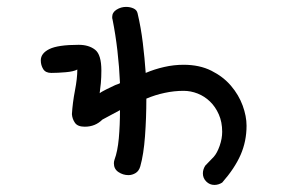

<svg xmlns="http://www.w3.org/2000/svg" viewBox="-20 -559 845 554"><path d="M304.7 -502.9Q303.7 -504.9 303.7 -509.8Q303.7 -523.4 316.4 -531.2Q329.1 -539.1 343.8 -539.1Q355.5 -539.1 365.2 -534.7Q375 -530.3 377 -520.5Q386.7 -479.5 392.1 -435.1Q397.5 -390.6 400.4 -348.6Q425.8 -359.4 453.6 -365.7Q481.4 -372.1 509.8 -372.1Q555.7 -372.1 589.8 -355Q624 -337.9 646.5 -311.5Q668.9 -285.2 680.2 -254.4Q691.4 -223.6 691.4 -196.3Q691.4 -151.4 674.3 -112.3Q657.2 -73.2 621.1 -32.2Q610.4 -25.4 598.6 -25.4Q585 -25.4 575.2 -35.2Q565.4 -44.9 565.4 -58.6Q565.4 -70.3 572.3 -81.1L596.7 -106.4Q606.4 -117.2 613.8 -138.2Q621.1 -159.2 621.1 -178.7Q621.1 -207 611.3 -229Q601.6 -251 585.9 -266.1Q570.3 -281.2 550.3 -289.1Q530.3 -296.9 509.8 -296.9Q482.4 -296.9 455.1 -291Q427.7 -285.2 402.3 -274.4Q402.3 -218.8 398.4 -166Q394.5 -113.3 384.8 -79.1Q380.9 -65.4 371.1 -59.6Q361.3 -53.7 350.6 -53.7Q335 -53.7 321.8 -62.5Q308.6 -71.3 308.6 -87.9Q308.6 -90.8 309.1 -93.3Q309.6 -95.7 310.5 -98.6Q319.3 -122.1 322.8 -159.7Q326.2 -197.3 326.2 -241.2L275.4 -213.9Q254.9 -193.4 224.6 -193.4Q204.1 -193.4 196.3 -204.6Q188.5 -215.8 187.5 -229.5Q189.5 -262.7 196.3 -297.9Q203.1 -333 203.1 -358.4Q192.4 -352.5 169.4 -350.6Q146.5 -348.6 127.9 -348.6Q111.3 -348.6 104.5 -359.9Q97.7 -371.1 97.7 -384.8Q97.7 -405.3 122.6 -417.5Q147.5 -429.7 207 -429.7Q236.3 -429.7 254.4 -415.5Q272.5 -401.4 272.5 -355.5Q272.5 -335.9 271 -319.3Q269.5 -302.7 267.6 -290Q271.5 -293 276.9 -295.9Q282.2 -298.8 288.1 -301.8L312.5 -313.5Q316.4 -314.5 321.8 -316.9Q327.1 -319.3 326.2 -319.3Q324.2 -366.2 318.8 -412.6Q313.5 -459 304.7 -502.9Z"/></svg>

Font: Gamja Flower
Style: Regular
Weight: 400
Designer: YoonDesign Inc.
Foundry: YoonDesign Inc.
Version: Version 3.00;build 20171102